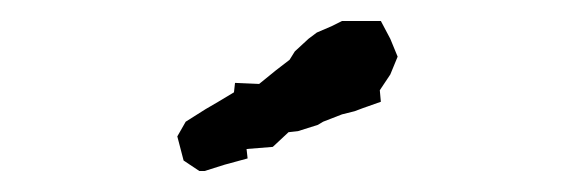

<svg xmlns="http://www.w3.org/2000/svg" viewBox="-20 -755 540 183"><path d="M170 -592 155 -602 149 -625 157 -639 176 -651 188 -658 203 -667 204 -676 227 -675 243 -688 256 -698 261 -706 274 -718 282 -724 296 -730 306 -735H321H334H343L352 -718L359 -701L352 -684L342 -669L343 -658L326 -652L318 -649L306 -646L288 -639L283 -636L264 -630L255 -629L240 -615L215 -613L216 -604L194 -598L175 -592Z"/></svg>

Font: Winky Rough
Style: Italic
Weight: 400
Italic angle: -8.97852°
Designer: Simon Atzbach
Foundry: typofactur
Version: Version 1.206